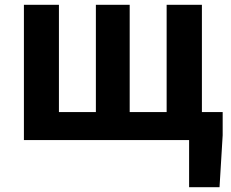

<svg xmlns="http://www.w3.org/2000/svg" viewBox="-20 -580 958 795"><path d="M816 -116V-560H670V-116H517V-560H377V-116H224V-560H79V0H763V195H889L902 -20V-116Z"/></svg>

Font: Noto Sans T Chinese Bold
Style: Bold
Weight: 700
Designer: Ryoko NISHIZUKA (kana & ideographs); Paul D. Hunt (Latin, Greek & Cyrillic); Wenlong ZHANG (bopomofo); Sandoll Communica
Foundry: Adobe Systems Incorporated
Version: Version 1.000;PS 1;hotconv 1.0.78;makeotf.lib2.5.61930